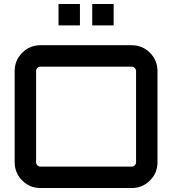

<svg xmlns="http://www.w3.org/2000/svg" viewBox="-20 -948 868 968"><path d="M184 -720H644Q698 -720 736 -682Q774 -644 774 -590V-130Q774 -76 736 -38Q698 0 644 0H184Q130 0 92 -38Q54 -76 54 -130V-590Q54 -644 92 -682Q130 -720 184 -720ZM184 -108H644Q653 -108 659.5 -114.5Q666 -121 666 -130V-590Q666 -599 659.5 -605.5Q653 -612 644 -612H184Q175 -612 168.5 -605.5Q162 -599 162 -590V-130Q162 -121 168.5 -114.5Q175 -108 184 -108ZM553 -928V-820H445V-928ZM383 -928V-820H275V-928Z"/></svg>

Font: Orbitron
Style: Regular
Weight: 500
Designer: Matt McInerney
Foundry: Matt McInerney
Version: 1.000